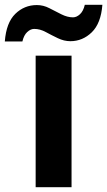

<svg xmlns="http://www.w3.org/2000/svg" viewBox="-70 -777 445 797"><path d="M227 0H78V-546H227ZM-50 -605Q-44 -683 -6.5 -719.5Q31 -756 83 -756Q110 -756 135 -743Q160 -730 185 -717.5Q210 -705 233 -705Q248 -705 262 -718Q276 -731 282 -757H355Q349 -680 311 -643Q273 -606 222 -606Q196 -606 170 -618.5Q144 -631 120 -644Q96 -657 72 -657Q57 -657 43 -644Q29 -631 23 -605Z"/></svg>

Font: BC Sans
Style: Bold
Weight: 700
Designer: Monotype Design Team
Province of B.C.
Foundry: Monotype Imaging Inc.
Version: Version 2.000;GOOG;noto-source:20170915:90ef993387c0